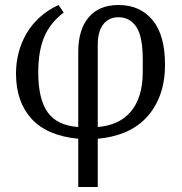

<svg xmlns="http://www.w3.org/2000/svg" viewBox="-20 -548 726 768"><path d="M293 7Q168 -5 106 -73Q44 -141 44 -254Q44 -297 54.5 -337.5Q65 -378 86 -414Q107 -450 139 -479Q171 -508 214 -528L235 -498Q181 -457 157 -400.5Q133 -344 133 -258Q133 -152 170.5 -99Q208 -46 293 -40V-341Q293 -429 334.5 -478.5Q376 -528 454 -528Q540 -528 590 -468Q640 -408 640 -290Q640 -219 619.5 -165.5Q599 -112 563 -75Q527 -38 478 -18Q429 2 371 7V200H293ZM371 -40Q411 -43 444 -57.5Q477 -72 501 -99Q525 -126 538 -166Q551 -206 551 -260V-310Q551 -403 525 -441Q499 -479 454 -479Q415 -479 393 -450.5Q371 -422 371 -369Z"/></svg>

Font: IBM Plex Serif
Style: Regular
Weight: 400
Designer: Mike Abbink, Paul van der Laan, Pieter van Rosmalen
Foundry: Bold Monday
Version: Version 3.001